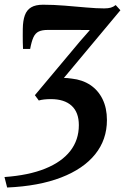

<svg xmlns="http://www.w3.org/2000/svg" viewBox="-48 -572 544 834"><path d="M-17 242.5 -28.5 197Q76.5 189.5 148.2 160.5Q220 131.5 257.2 83.8Q294.5 36 294.5 -28.5Q294.5 -84 263 -112.8Q231.5 -141.5 173 -141.5Q157.5 -141.5 144 -140Q130.5 -138.5 120.5 -135.5L103.5 -158.5L300 -393L342.5 -441.5Q315 -442 283.8 -442Q252.5 -442 220.8 -442Q189 -442 159.5 -442Q135 -442 120.2 -435Q105.5 -428 97.2 -410Q89 -392 83 -359.5H52Q51.5 -374.5 51 -388.8Q50.5 -403 50.8 -417Q51 -431 51 -446.5Q51.5 -482.5 60 -505.8Q68.5 -529 87.5 -540.2Q106.5 -551.5 139 -551.5Q184 -551.5 233 -547.5Q282 -543.5 327 -539.5Q372 -535.5 404.5 -535.5Q422 -535.5 433.2 -538.8Q444.5 -542 454.5 -550L475 -527.5L229.5 -233.5Q236.5 -233.5 245.2 -232.8Q254 -232 264 -230.5Q310 -225.5 344.2 -202.8Q378.5 -180 397.5 -141.2Q416.5 -102.5 416.5 -50.5Q416.5 34.5 365.5 98Q314.5 161.5 217.5 199Q120.5 236.5 -17 242.5Z"/></svg>

Font: Merriweather 60pt SemiBold
Style: Italic
Weight: 600
Italic angle: -7.8°
Version: Version 2.101